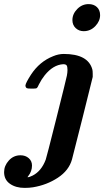

<svg xmlns="http://www.w3.org/2000/svg" viewBox="-32 -714 523 936"><path d="M321 -616Q321 -646 344.5 -670Q368 -694 400 -694Q425 -694 440.5 -679.5Q456 -665 456 -640Q456 -611 432.5 -586.5Q409 -562 376 -562Q353 -562 337 -577Q321 -592 321 -616ZM88 202Q45 202 16.5 182Q-12 162 -12 125Q-12 94 11 68.5Q34 43 68 43Q92 43 108 57Q124 71 124 93Q124 121 106 144Q101 150 103 150Q111 150 127 142Q170 120 191 64Q194 57 242.5 -136Q291 -329 294 -345Q297 -360 297 -373Q297 -389 293 -395Q289 -401 276 -401Q227 -398 186 -347Q170 -327 158 -303Q151 -287 147.5 -284.5Q144 -282 129 -282H123Q103 -282 99 -284Q92 -288 92 -298Q94 -311 119 -350Q161 -414 227 -440Q253 -451 279 -451Q397 -451 418 -376Q420 -370 420 -354V-339L371 -142Q321 58 319 63Q304 117 250 152.5Q196 188 129 199Q111 202 88 202Z"/></svg>

Font: MathJax_Math
Style: Bold Italic
Weight: 700
Version: Version 1.1